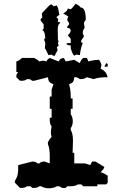

<svg xmlns="http://www.w3.org/2000/svg" viewBox="-20 -1018 660 1034"><path d="M387 -998C403 -990 412 -983 413 -978C433 -978 442 -956 442 -910C440 -910 436 -905 432 -894C432 -887 434 -879 436 -870C429 -859 426 -851 426 -844V-835L432 -825V-822L417 -799V-790C419 -790 422 -788 426 -786C419 -773 414 -751 410 -721L394 -724C391 -724 385 -722 380 -718C373 -724 367 -737 361 -757V-773C351 -773 343 -776 338 -780C338 -784 341 -785 345 -786H361V-809L345 -828C356 -838 361 -847 361 -854C359 -863 353 -868 342 -868V-874L352 -887V-894L342 -910C342 -916 344 -922 348 -929L320 -946C322 -946 343 -957 345 -972C350 -972 354 -970 358 -968C364 -968 373 -979 387 -998ZM257 -994C264 -991 267 -987 267 -984L283 -988H286C301 -962 294 -945 301 -940L284 -926C287 -920 291 -917 294 -917L291 -900C300 -900 304 -898 304 -894C294 -888 291 -876 291 -859C291 -844 292 -825 292 -802L296 -796C294 -792 292 -788 292 -786L296 -770C292 -768 288 -766 286 -766L290 -747C281 -732 276 -722 276 -718H267L257 -724L241 -721C230 -745 224 -757 222 -757C222 -759 222 -767 224 -783C224 -789 222 -795 218 -802C218 -808 220 -812 224 -812C222 -840 217 -854 208 -854L215 -864V-887C205 -898 199 -907 198 -913C201 -919 205 -922 208 -922L205 -946C234 -978 250 -994 254 -994ZM514 -640 522 -630ZM98 -706C87 -695 81 -691 68 -687V-630H78C69 -616 68 -619 68 -602L88 -583C107 -583 113 -583 126 -592C143 -592 140 -592 154 -583H164L238 -602C241 -577 246 -573 268 -564L258 -536V-498H248V-432H258V-384H248V-375C248 -360 249 -349 258 -337C256 -324 254 -315 254 -305C254 -298 255 -290 258 -280C248 -271 245 -264 238 -252V-242C246 -222 248 -201 248 -179V-138L220 -148C204 -147 201 -147 192 -138H182C172 -147 170 -147 154 -148L78 -129V-119C78 -89 77 -69 60 -44V-34L88 -6C107 -6 113 -6 126 -15H144L154 -6C173 -6 179 -6 192 -15H202C211 -8 228 -4 244 -4C260 -4 276 -8 286 -15C303 -15 300 -15 314 -6H334L342 -15H360C375 -15 388 -17 400 -25H418L428 -15H504V-25H552L560 -34V-72C546 -81 538 -86 522 -91C533 -102 538 -106 542 -119L494 -148H476L466 -129L438 -138H380V-195H371C371 -213 373 -237 373 -260C373 -283 370 -304 361 -318V-328C368 -337 372 -351 372 -365C372 -379 368 -393 361 -403V-432H371V-488H361C361 -515 360 -538 352 -564C374 -573 377 -577 380 -602C397 -602 396 -601 410 -592C429 -592 435 -593 448 -602L484 -592C509 -601 532 -602 560 -602C553 -628 545 -635 522 -649C524 -657 526 -662 526 -667C526 -676 522 -681 514 -696C493 -695 475 -693 456 -687L448 -706H428C417 -695 414 -691 410 -678L380 -696L334 -687L324 -706C305 -702 305 -703 296 -687L248 -706C233 -696 236 -698 230 -687C221 -690 216 -691 212 -691C207 -691 202 -690 192 -687C183 -696 176 -699 164 -706ZM552 -678 542 -659H560V-670C560 -675 560 -674 552 -678Z"/></svg>

Font: GNUTypewriter
Style: Standard
Weight: 400
Version: Version 001.000